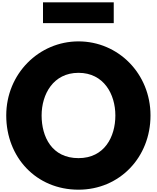

<svg xmlns="http://www.w3.org/2000/svg" viewBox="-20 -1619 1357 1661"><path d="M352 -1599V-1419H964V-1599ZM34 -620C34 -258 293 22 659 22C1015 22 1282 -258 1282 -620C1282 -982 1003 -1261 659 -1261C318 -1261 34 -982 34 -620ZM340 -620C340 -804 441 -989 659 -989C878 -989 978 -804 978 -620C978 -436 884 -251 659 -251C428 -251 340 -436 340 -620Z"/></svg>

Font: Hussar Dziwak
Style: Regular
Weight: 400
Version: Version 1.022